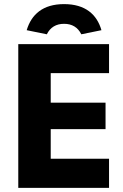

<svg xmlns="http://www.w3.org/2000/svg" viewBox="-20 -915 600 935"><path d="M69 0H511V-142H227V-286H494V-415H227V-559H511V-700H69ZM292 -895C189 -895 133 -845 110 -768L208 -748C225 -782 253 -799 292 -799C331 -799 359 -782 376 -748L474 -768C452 -845 395 -895 292 -895Z"/></svg>

Font: Finlandica
Style: Bold
Weight: 700
Designer: Niklas Ekholm, Juho Hiilivirta, Jaakko Suomalainen
Foundry: Helsinki Type Studio
Version: Version 2.000;Glyphs 3.2 (3202)